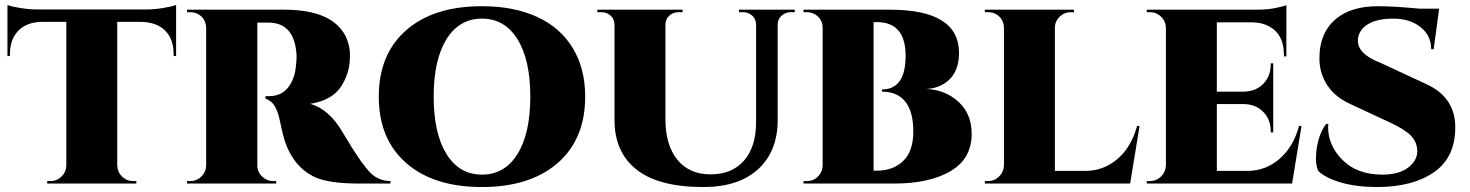

<svg xmlns="http://www.w3.org/2000/svg" viewBox="-20 -739 5918 773"><path d="M452 -651V-72Q453 -46 471.5 -28Q490 -10 516 -10H529V0H170V-10H183Q209 -10 227.5 -28Q246 -46 247 -71V-651H148Q88 -650 54 -615.5Q20 -581 20 -521V-514L10 -513V-719Q24 -713 60.5 -707Q97 -701 128 -701H571Q602 -701 638 -707Q674 -713 689 -719V-513L679 -514V-521Q679 -602 619 -635Q590 -650 550 -651Z M1373 -590Q1389 -555 1389 -517.5Q1389 -480 1381 -451.5Q1373 -423 1356 -395Q1319 -335 1229 -321Q1268 -310 1299 -282Q1332 -254 1361 -204Q1436 -76 1476 -39Q1506 -11 1552 -10V0H1427Q1297 0 1241 -29Q1161 -70 1127 -170Q1118 -199 1111.5 -231Q1105 -263 1100.5 -277.5Q1096 -292 1090 -304.5Q1084 -317 1077 -324Q1065 -336 1049 -342V-352H1065Q1123 -352 1152 -405Q1167 -433 1170.5 -465.5Q1174 -498 1174 -506Q1174 -514 1174 -516Q1167 -648 1060 -648H1016V-73Q1016 -47 1035 -28.5Q1054 -10 1080 -10H1092V0H733V-10H746Q772 -10 790.5 -28Q809 -46 810 -72V-627Q809 -664 778 -682Q763 -690 746 -690H733V-700H1124Q1320 -700 1373 -590Z M1920 -714Q2049 -714 2142.5 -671Q2236 -628 2286 -545.5Q2336 -463 2336 -350Q2336 -179 2225 -82.5Q2114 14 1920 14Q1726 14 1615.5 -82.5Q1505 -179 1505 -350Q1505 -521 1615.5 -617.5Q1726 -714 1920 -714ZM1777.5 -119Q1829 -36 1920.5 -36Q2012 -36 2063.5 -119Q2115 -202 2115 -350Q2115 -498 2063.5 -581Q2012 -664 1920.5 -664Q1829 -664 1777.5 -581Q1726 -498 1726 -350Q1726 -202 1777.5 -119Z M3180 -690H3164Q3143 -690 3127.5 -676.5Q3112 -663 3111 -643V-257Q3111 -130 3032.5 -58Q2954 14 2812 14Q2632 14 2543 -56Q2454 -126 2454 -256V-640Q2454 -662 2438.5 -676Q2423 -690 2401 -690H2385V-700H2728V-690H2712Q2690 -690 2675 -676.5Q2660 -663 2659 -642V-260Q2659 -155 2707 -96Q2755 -37 2841 -37Q2927 -37 2975.5 -92.5Q3024 -148 3024 -247V-642Q3023 -663 3008 -676.5Q2993 -690 2971 -690H2955V-700H3180Z M3579 0H3215V-10H3228Q3264 -10 3283 -41Q3291 -55 3292 -72V-628Q3291 -664 3260 -682Q3245 -690 3228 -690H3215V-700H3563Q3841 -700 3841 -526Q3841 -425 3759 -391Q3736 -382 3710 -381Q3787 -377 3839.5 -328.5Q3892 -280 3892 -200Q3892 -100 3807 -50Q3722 0 3579 0ZM3511 -52Q3576 -52 3616.5 -91Q3657 -130 3657 -209.5Q3657 -289 3625 -329.5Q3593 -370 3531 -370V-379Q3626 -379 3626 -514.5Q3626 -650 3510 -650Q3510 -650 3510 -650H3497V-52H3510Q3511 -52 3511 -52Z M3958 -10Q3984 -10 4002.5 -28.5Q4021 -47 4022 -73V-627Q4021 -664 3990 -682Q3975 -690 3958 -690H3945V-700H4304V-690H4291Q4265 -690 4246 -671.5Q4227 -653 4227 -627V-51H4350Q4423 -51 4479 -99Q4535 -147 4558 -232H4568L4530 0H3945V-10Z M4610 -10Q4636 -10 4654.5 -28.5Q4673 -47 4674 -73V-627Q4673 -659 4647 -678Q4631 -690 4610 -690H4597V-700H5040Q5083 -700 5116.5 -707Q5150 -714 5159 -718V-512H5149V-520Q5149 -600 5091 -632Q5063 -648 5024 -649H4879V-370H4988Q5036 -371 5066 -401.5Q5096 -432 5096 -480V-484H5106V-206H5096V-211Q5096 -258 5066 -288.5Q5036 -319 4989 -320H4879V-51H5002Q5075 -51 5131 -99Q5187 -147 5210 -232H5220L5182 0H4597V-10Z M5524 14Q5441 14 5378 -4.5Q5315 -23 5287 -51Q5278 -73 5278 -98.5Q5278 -124 5282 -148Q5293 -207 5319 -240H5328Q5327 -234 5327 -227Q5327 -153 5385.5 -94.5Q5444 -36 5545 -36Q5613 -36 5649.5 -64.5Q5686 -93 5686 -129.5Q5686 -166 5661 -192Q5636 -218 5580 -244L5417 -320Q5348 -351 5317 -407Q5292 -451 5292 -504Q5292 -612 5365 -668Q5426 -714 5527 -714Q5593 -714 5696 -704H5774L5752 -541H5742Q5742 -596 5699 -630Q5656 -664 5589.5 -664Q5523 -664 5486.5 -641Q5450 -618 5447 -580Q5443 -533 5507 -500Q5518 -494 5536 -487L5723 -400Q5839 -347 5839 -226Q5839 -105 5753 -45.5Q5667 14 5524 14Z"/></svg>

Font: Cinzel Decorative Black
Style: Regular
Weight: 900
Designer: Natanael Gama
Version: Version 1.002;PS 001.002;hotconv 1.0.56;makeotf.lib2.0.21325